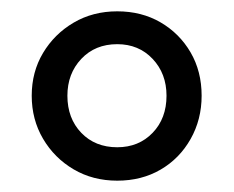

<svg xmlns="http://www.w3.org/2000/svg" viewBox="-20 -734 413 339"><path d="M187 -415Q144 -415 110 -435Q76 -455 56 -489Q36 -523 36 -565Q36 -607 56 -640.5Q76 -674 110 -694Q144 -714 187 -714Q230 -714 263.5 -694.5Q297 -675 316.5 -641.5Q336 -608 336 -565Q336 -523 316.5 -488.5Q297 -454 263.5 -434.5Q230 -415 187 -415ZM187 -474Q225 -474 249.5 -499.5Q274 -525 274 -565Q274 -604 249.5 -630Q225 -656 187 -656Q148 -656 123.5 -630Q99 -604 99 -565Q99 -525 123.5 -499.5Q148 -474 187 -474Z"/></svg>

Font: Nunito Medium
Style: Regular
Weight: 500
Designer: Vernon Adams
Foundry: Vernon Adams
Version: Version 3.602